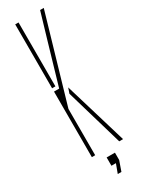

<svg xmlns="http://www.w3.org/2000/svg" viewBox="-246 -829 752 1002"><g transform="rotate(-30 130.0 -328.0)"><path d="M60 0V-395H91L163 -641L210 -800H232L80 -279V0ZM60 -415V-800H80V-415ZM225 0 124 -345 135 -377 248 0ZM133 144 153 90H126V40H176V84L155 144Z"/></g></svg>

Font: Big Shoulders Stencil Display Thin
Style: Regular
Weight: 100
Designer: Patric King
Foundry: XO Type Co
Version: Version 1.000